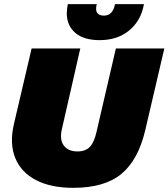

<svg xmlns="http://www.w3.org/2000/svg" viewBox="-20 -893 810 923"><path d="M332 10Q225 10 153.5 -27Q82 -64 53.5 -133Q25 -202 47 -297L132 -660H366L277 -270Q266 -221 287 -193Q308 -165 353 -165Q391 -165 412 -187Q433 -209 444 -259L537 -660H770L678 -266Q644 -123 563 -56.5Q482 10 332 10ZM672 -873Q658 -794 601.5 -747Q545 -700 459 -700Q383 -700 342 -735Q301 -770 301 -830Q301 -840 302.5 -851Q304 -862 306 -873H445Q442 -861 442 -851Q442 -818 480 -818Q522 -818 533 -873Z"/></svg>

Font: Work Sans Black
Style: Italic
Weight: 900
Italic angle: -13°
Designer: Wei Huang
Foundry: Wei Huang
Version: Version 2.009; ttfautohint (v1.8.3)